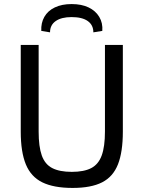

<svg xmlns="http://www.w3.org/2000/svg" viewBox="-20 -911 706 944"><path d="M584 -690V-264Q584 -164 560 -103Q536 -42 482 -14.5Q428 13 337 13Q244 13 188 -14.5Q132 -42 107 -103Q82 -164 82 -264V-690H170V-264Q170 -190 185.5 -146.5Q201 -103 237 -84.5Q273 -66 333 -66Q393 -66 428.5 -84.5Q464 -103 480 -146.5Q496 -190 496 -264V-690ZM226 -752 183 -759Q181 -798 198 -828Q215 -858 249.5 -874.5Q284 -891 332 -891Q381 -891 415.5 -874.5Q450 -858 468 -828Q486 -798 483 -759L439 -752Q439 -788 411.5 -807.5Q384 -827 332 -827Q282 -827 254 -807.5Q226 -788 226 -752Z"/></svg>

Font: Exo 2
Style: Regular
Weight: 400
Designer: Natanael Gama
Foundry: Natanael Gama
Version: Version 2.010